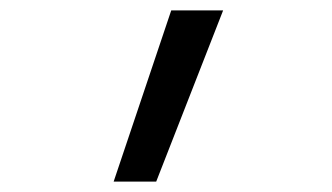

<svg xmlns="http://www.w3.org/2000/svg" viewBox="-20 -158 640 370"><path d="M199 192 310 -138H410L281 192Z"/></svg>

Font: Iosevka Meiseki Sans
Style: Regular
Weight: 400
Monospace: yes
Designer: Belleve Invis
Foundry: Belleve Invis
Version: Version 11.2.6; ttfautohint (v1.8.4)